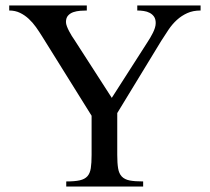

<svg xmlns="http://www.w3.org/2000/svg" viewBox="-20 -682 767 702"><path d="M713.4 -643.6Q685.5 -643.6 664.6 -634Q643.6 -624.5 626.7 -609.1Q609.9 -593.8 596.2 -573.5Q582.5 -553.2 569.3 -532.2L408.7 -268.6V-115.7Q408.7 -85.4 411.9 -66.4Q415 -47.4 425.3 -36.6Q435.5 -25.9 454.1 -22.2Q472.7 -18.6 503.4 -18.6V0H222.2V-18.6Q253.4 -18.6 271.7 -22.7Q290 -26.9 299.6 -37.6Q309.1 -48.3 312 -67.1Q314.9 -85.9 314.9 -115.7V-258.8L133.8 -549.3Q123.5 -565.9 111.6 -582.8Q99.6 -599.6 85.2 -613Q70.8 -626.5 53.2 -635Q35.6 -643.6 13.7 -643.6V-662.1H297.4V-643.6Q286.6 -643.6 273.4 -642.6Q260.3 -641.6 248.5 -637.7Q236.8 -633.8 229 -625.2Q221.2 -616.7 221.2 -601.6Q221.2 -594.7 224.6 -585.7Q228 -576.7 232.7 -567.9Q237.3 -559.1 242.4 -550.8Q247.6 -542.5 251.5 -537.1L388.7 -324.2L519.5 -528.3Q523.9 -535.2 529.1 -543.7Q534.2 -552.2 538.8 -561.5Q543.5 -570.8 546.4 -580.1Q549.3 -589.4 549.3 -597.7Q549.3 -612.3 543.2 -621.1Q537.1 -629.9 527.3 -635Q517.6 -640.1 505.6 -641.8Q493.7 -643.6 481.9 -643.6V-662.1H713.4Z"/></svg>

Font: Doulos SIL CyrE
Style: Regular
Weight: 400
Designer: Walt Agee, Victor Gaultney, Peter Martin, Debbi Hosken, Becca Hirsbrunner
Foundry: SIL International
Version: Version 5.000